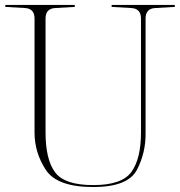

<svg xmlns="http://www.w3.org/2000/svg" viewBox="-20 -751 727 776"><path d="M549.8 -675.8Q549.8 -716.3 511.2 -718.5Q472.7 -720.7 431.2 -723.1V-731H686.5V-723.1Q645.5 -720.7 606.9 -718.5Q568.4 -716.3 568.4 -675.8V-215.3Q569.8 -134.3 533.4 -64.7Q497.1 4.9 356.9 4.9Q210.4 4.9 165 -64.7Q119.6 -134.3 119.6 -215.3V-675.8Q119.6 -716.3 81.3 -718.5Q43 -720.7 1.5 -723.1V-731H282.2V-723.1Q241.2 -720.7 202.6 -718.5Q164.1 -716.3 164.1 -675.8V-215.3Q164.1 -106.9 202.4 -54.9Q240.7 -2.9 356.9 -2.9Q473.1 -2.9 511.5 -56.6Q549.8 -110.4 549.8 -215.3Z"/></svg>

Font: Tartlers End
Style: Regular
Weight: 200
Designer: Peter Wiegel
Foundry: Peter Wiegel
Version: Version 1.000 2013 initial release